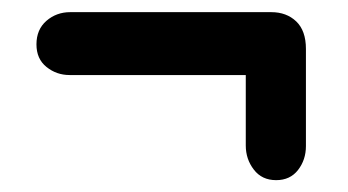

<svg xmlns="http://www.w3.org/2000/svg" viewBox="-20 -454 572 316"><path d="M40 -381Q40 -405.5 56.5 -419.8Q73 -434 95.5 -434H426.5Q451.5 -434 467.5 -418.8Q483.5 -403.5 483.5 -373.5V-213.5Q483.5 -191 470.5 -174.2Q457.5 -157.5 434.5 -157.5Q411 -157.5 397.8 -174.8Q384.5 -192 384.5 -214.5V-330.5H94.5Q73 -330.5 56.5 -343.8Q40 -357 40 -381Z"/></svg>

Font: Fraunces 144pt S100
Style: Bold
Weight: 700
Version: Version 1.000; ttfautohint (v1.8.3)